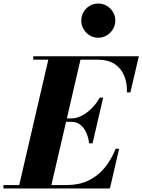

<svg xmlns="http://www.w3.org/2000/svg" viewBox="-68 -1069 808 1089"><path d="M36.5 0 210.5 -750H393L219 0ZM-48.5 0V-19.5H311Q379.5 -19.5 432.5 -44.5Q485.5 -69.5 524 -115.5Q562.5 -161.5 588 -225H607.5L555.5 0ZM437.5 -256Q433.5 -289.5 421 -317.2Q408.5 -345 387.5 -361.5Q366.5 -378 338 -378H274V-397.5H338Q366.5 -397.5 396.2 -413Q426 -428.5 452.5 -455Q479 -481.5 497.5 -515H517L457 -256ZM652 -545Q653.5 -598.5 636 -640.5Q618.5 -682.5 581.2 -706.5Q544 -730.5 485.5 -730.5H120.5V-750H719.5L671.5 -545ZM489 -855Q461.5 -855 439.8 -868.8Q418 -882.5 405.5 -904.5Q393 -926.5 393 -952.5Q393 -978 405.5 -1000Q418 -1022 439.8 -1035.5Q461.5 -1049 489 -1049Q516.5 -1049 538.5 -1035.5Q560.5 -1022 573.2 -1000Q586 -978 586 -952.5Q586 -926.5 573.2 -904.5Q560.5 -882.5 538.5 -868.8Q516.5 -855 489 -855Z"/></svg>

Font: Bodoni Moda 11pt ExtraBold
Style: Italic
Weight: 800
Italic angle: -13°
Version: Version 2.004